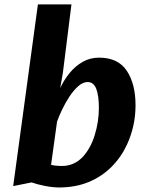

<svg xmlns="http://www.w3.org/2000/svg" viewBox="-20 -818 654 846"><path d="M240.3 8Q212.4 8 178.3 1.3Q144.1 -5.4 119.1 -14.2L38.1 2L147 -798.5H294.8L257.2 -498.1L245.3 -430Q262.4 -466.7 287.5 -497.2Q312.6 -527.6 345 -545.8Q377.4 -564 416.5 -564Q500.2 -564 538.7 -506.1Q577.2 -448.2 577.2 -354Q577.2 -262.9 539.4 -180.6Q513.8 -125.3 471.3 -82.7Q428.8 -40.1 370.8 -16Q312.8 8 240.3 8ZM253.1 -86.7Q305 -86.7 342.7 -124.6Q378.7 -162.6 397.2 -222.1Q415.7 -281.6 415.7 -342.8Q415.7 -396.4 404.2 -426.5Q392.6 -456.5 365.9 -456.5Q345.2 -456.5 324.4 -438Q303.7 -419.5 285.4 -391.6Q267.2 -363.7 253.2 -334.1Q239.2 -304.5 231.4 -282.3L205 -91.8Q224 -86.7 253.1 -86.7Z"/></svg>

Font: Merriweather Sans Variable Regular
Style: Italic
Weight: 300
Italic angle: -8°
Designer: Eben Sorkin
Foundry: Eben Sorkin
Version: Version 2.001